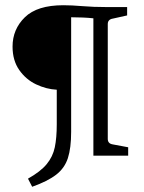

<svg xmlns="http://www.w3.org/2000/svg" viewBox="-20 -595 549 734"><path d="M87 88Q135 61 158.5 32.5Q182 4 189.5 -32Q197 -68 197 -120V-252Q157 -254 118 -272.5Q79 -291 53.5 -327.5Q28 -364 28 -417Q28 -483 75 -529Q122 -575 222 -575Q254 -575 295.5 -571.5Q337 -568 387 -568H466V-536L412 -524Q392 -521 392 -503V-64Q392 -46 411 -43L470 -32V0H337V-525Q319 -527 296.5 -528Q274 -529 252 -529V-91Q252 -29 239.5 9.5Q227 48 194.5 73Q162 98 103 119Z"/></svg>

Font: Yrsa Light
Style: Regular
Weight: 300
Designer: Anna Giedrys (Yrsa+Rasa design), David Brezina (Yrsa art-direction, Rasa art-direction, design)
Foundry: Rosetta Type Foundry
Version: Version 2.004